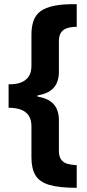

<svg xmlns="http://www.w3.org/2000/svg" viewBox="-20 -736 417 916"><path d="M346 160Q262 160 215 146Q168 132 149 100Q130 68 130 15V-133Q130 -165 117 -184.5Q104 -204 79.5 -213Q55 -222 21 -222V-334Q55 -333 79 -342Q103 -351 116.5 -370.5Q130 -390 130 -422V-571Q130 -609 140 -637Q150 -665 173.5 -682.5Q197 -700 238.5 -708.5Q280 -717 346 -716V-608Q322 -608 302.5 -602.5Q283 -597 272 -582Q261 -567 261 -540V-394Q261 -345 236 -317Q211 -289 159 -281V-275Q211 -267 236 -239Q261 -211 261 -162V-17Q261 10 271.5 25Q282 40 301.5 45.5Q321 51 346 52Z"/></svg>

Font: Noto Sans Display SemiCondensed
Style: Regular
Weight: 400
Width: 4
Version: Version 2.003